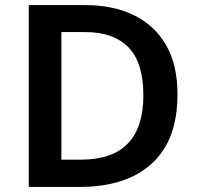

<svg xmlns="http://www.w3.org/2000/svg" viewBox="-20 -734 776 754"><path d="M677 -364Q677 -183 576 -91.5Q475 0 294 0H93V-714H315Q425 -714 506.5 -674Q588 -634 632.5 -556.5Q677 -479 677 -364ZM543 -360Q543 -488 484.5 -548Q426 -608 315 -608H221V-107H298Q543 -107 543 -360Z"/></svg>

Font: Noto Sans Sinhala UI SemiBold
Style: Regular
Weight: 600
Designer: Jelle Bosma - Monotype Design Team
Foundry: Monotype Imaging Inc.
Version: Version 2.006; ttfautohint (v1.8.4.7-5d5b)